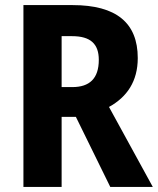

<svg xmlns="http://www.w3.org/2000/svg" viewBox="-20 -734 620 754"><path d="M265 -714H72V0H222V-275H278L413 0H580L408 -314C479 -353 521 -415 521 -506C521 -644 437 -714 265 -714ZM263 -592C335 -592 368 -562 368 -499C368 -425 331 -392 264 -392H222V-592Z"/></svg>

Font: Noto Sans Oriya Cond Bold
Style: Bold
Weight: 700
Width: 3
Designer: Amélie Bonet and Sol Matas
Foundry: Google LLC
Version: Version 2.006